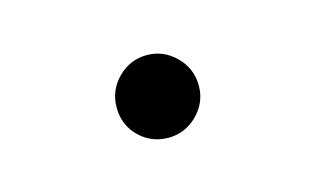

<svg xmlns="http://www.w3.org/2000/svg" viewBox="-32 -165 374 227"><g transform="rotate(-15 154.5 -51.5)"><path d="M104 -50.8Q104 -71.8 118.9 -86.7Q133.8 -101.6 154.3 -101.6Q174.8 -101.6 189.7 -86.7Q204.6 -71.8 204.6 -50.8Q204.6 -30.3 189.7 -15.4Q174.8 -0.5 154.3 -0.5Q133.3 -0.5 118.7 -14.9Q104 -29.3 104 -50.8Z"/></g></svg>

Font: Vazir Thin FD-WOL-UI
Style: Thin-FD-WOL-UI
Weight: 100
Designer: Saber Rastikerdar
Foundry: Saber Rastikerdar
Version: Version 30.1.0